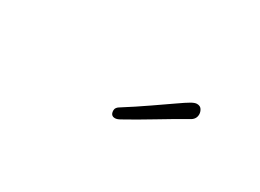

<svg xmlns="http://www.w3.org/2000/svg" viewBox="-22 -731 544 402"><g transform="rotate(30 250.0 -530.0)"><path d="M246 -474Q235 -474 235 -487Q235 -494 244 -499Q271 -516 298.5 -535Q326 -554 339 -563Q359 -577 367 -581.5Q375 -586 380 -586Q388 -586 391.5 -580.5Q395 -575 395 -569Q395 -557 383 -551Q353 -534 320 -514Q287 -494 258 -478Q251 -474 246 -474Z"/></g></svg>

Font: Send Flowers
Style: Regular
Weight: 400
Designer: Robert E. Leuschke
Foundry: Robert E. Leuschke
Version: Version 1.010; ttfautohint (v1.8.4.7-5d5b)